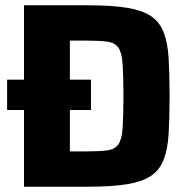

<svg xmlns="http://www.w3.org/2000/svg" viewBox="-20 -708 718 728"><path d="M71 0V-291H7V-406H71V-688H312Q403 -688 461.5 -678.5Q520 -669 553 -646.5Q586 -624 601 -584.5Q616 -545 619.5 -486Q623 -427 623 -344Q623 -261 619.5 -202Q616 -143 601 -103.5Q586 -64 553 -41.5Q520 -19 461.5 -9.5Q403 0 312 0ZM245 -134H308Q359 -134 387.5 -138Q416 -142 429 -161Q442 -180 445 -223Q448 -266 448 -344Q448 -421 445 -464.5Q442 -508 429 -527Q416 -546 387.5 -550Q359 -554 308 -554H245V-406H325V-291H245Z"/></svg>

Font: Saira
Style: Bold
Weight: 700
Designer: Hector Gatti with collaboration of the Omnibus-Type team
Foundry: Omnibus-Type
Version: Version 1.100; ttfautohint (v1.8.3)